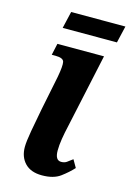

<svg xmlns="http://www.w3.org/2000/svg" viewBox="-108 -735 547 800"><g transform="rotate(15 165.5 -334.5)"><path d="M155 10Q107 10 81.5 -16.5Q56 -43 56 -86Q56 -109 64.5 -157Q73 -205 83 -256L113 -404Q122 -453 118.5 -469.5Q115 -486 81 -486H65L76 -536H277L208 -216Q201 -186 196.5 -158Q192 -130 192 -107Q192 -65 218 -65Q232 -65 241.5 -71.5Q251 -78 265 -89L284 -56Q263 -33 234 -11.5Q205 10 155 10ZM80 -606 97 -679H331L314 -606Z"/></g></svg>

Font: Noto Serif ExtraCondensed
Style: Bold Italic
Weight: 700
Width: 2
Italic angle: -12°
Designer: Monotype Design Team
Foundry: Monotype Imaging Inc.
Version: Version 2.013; ttfautohint (v1.8.4.7-5d5b)